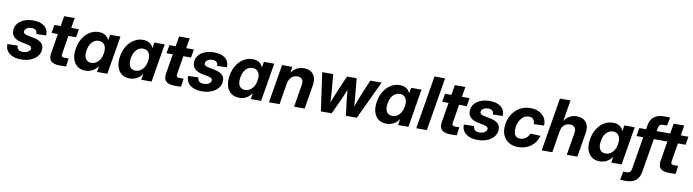

<svg xmlns="http://www.w3.org/2000/svg" viewBox="-35 -1553 9307 2579"><g transform="rotate(10 4618.5 -263.5)"><path d="M229.5 12.2Q165.5 12.2 116.7 -6.8Q67.9 -25.9 40.3 -62Q12.7 -98.1 12.2 -149.4Q12.2 -151.9 12.2 -154.5Q12.2 -157.2 12.2 -160.2L152.3 -163.1Q151.9 -127.9 172.4 -109.9Q192.9 -91.8 234.4 -91.8Q261.2 -91.8 284.2 -99.9Q307.1 -107.9 321.3 -122.3Q335.4 -136.7 335.9 -155.8Q336.4 -172.9 322.8 -183.3Q309.1 -193.8 281.2 -199.7L192.9 -217.3Q125.5 -231.4 91.1 -265.9Q56.6 -300.3 57.6 -353Q58.6 -407.7 90.8 -448Q123 -488.3 177.7 -510.3Q232.4 -532.2 300.3 -532.2Q393.6 -532.2 448.5 -492.7Q503.4 -453.1 504.9 -385.7Q504.9 -380.4 504.6 -374.8Q504.4 -369.1 503.9 -363.3L371.1 -360.4Q373.5 -393.1 354 -411.1Q334.5 -429.2 297.4 -429.2Q271.5 -429.2 250.2 -420.9Q229 -412.6 216.1 -397.9Q203.1 -383.3 203.1 -364.7Q202.6 -348.1 215.1 -337.6Q227.5 -327.1 254.4 -321.3L349.1 -302.2Q418.5 -288.1 451.9 -256.6Q485.4 -225.1 484.4 -174.3Q483.4 -132.3 463.6 -98.1Q443.8 -64 408.9 -39.1Q374 -14.2 328.1 -1Q282.2 12.2 229.5 12.2Z M923.8 -522.5 905.3 -409.7H570.3L588.9 -522.5ZM698.2 -660.6H842.3L759.3 -159.2Q754.9 -133.3 764.2 -122.8Q773.4 -112.3 801.8 -112.3Q813 -112.3 829.6 -112.5Q846.2 -112.8 855.5 -113.3L841.3 -1Q825.7 0.5 802 1Q778.3 1.5 754.9 1.5Q669.9 1.5 635 -33.2Q600.1 -67.9 611.8 -139.2Z M1106 10.3Q1039.6 10.3 994.9 -23.2Q950.2 -56.6 932.1 -117.7Q914.1 -178.7 927.7 -261.2Q941.4 -343.8 980.2 -404.5Q1019 -465.3 1074.7 -498.8Q1130.4 -532.2 1194.8 -532.2Q1231.4 -532.2 1258.8 -521.7Q1286.1 -511.2 1305.2 -492.4Q1324.2 -473.6 1334.5 -447.8H1336.9L1349.1 -522.5H1490.7L1403.8 0H1263.2L1275.9 -79.6H1273.4Q1254.9 -51.8 1229.7 -31.7Q1204.6 -11.7 1173.3 -0.7Q1142.1 10.3 1106 10.3ZM1164.6 -106.9Q1201.2 -106.9 1231.2 -126Q1261.2 -145 1282 -179.9Q1302.7 -214.8 1310.1 -261.7Q1317.9 -308.6 1308.8 -343Q1299.8 -377.4 1275.9 -396.5Q1252 -415.5 1215.3 -415.5Q1179.7 -415.5 1150.6 -397Q1121.6 -378.4 1101.8 -344Q1082 -309.6 1074.2 -261.7Q1066.4 -213.4 1074.7 -178.7Q1083 -144 1106 -125.5Q1128.9 -106.9 1164.6 -106.9Z M1709.5 10.3Q1643.1 10.3 1598.4 -23.2Q1553.7 -56.6 1535.6 -117.7Q1517.6 -178.7 1531.2 -261.2Q1544.9 -343.8 1583.7 -404.5Q1622.6 -465.3 1678.2 -498.8Q1733.9 -532.2 1798.3 -532.2Q1835 -532.2 1862.3 -521.7Q1889.6 -511.2 1908.7 -492.4Q1927.7 -473.6 1938 -447.8H1940.4L1952.6 -522.5H2094.2L2007.3 0H1866.7L1879.4 -79.6H1877Q1858.4 -51.8 1833.3 -31.7Q1808.1 -11.7 1776.9 -0.7Q1745.6 10.3 1709.5 10.3ZM1768.1 -106.9Q1804.7 -106.9 1834.7 -126Q1864.7 -145 1885.5 -179.9Q1906.2 -214.8 1913.6 -261.7Q1921.4 -308.6 1912.4 -343Q1903.3 -377.4 1879.4 -396.5Q1855.5 -415.5 1818.8 -415.5Q1783.2 -415.5 1754.2 -397Q1725.1 -378.4 1705.3 -344Q1685.5 -309.6 1677.7 -261.7Q1669.9 -213.4 1678.2 -178.7Q1686.5 -144 1709.5 -125.5Q1732.4 -106.9 1768.1 -106.9Z M2491.7 -522.5 2473.1 -409.7H2138.2L2156.7 -522.5ZM2266.1 -660.6H2410.2L2327.1 -159.2Q2322.8 -133.3 2332 -122.8Q2341.3 -112.3 2369.6 -112.3Q2380.9 -112.3 2397.5 -112.5Q2414.1 -112.8 2423.3 -113.3L2409.2 -1Q2393.6 0.5 2369.9 1Q2346.2 1.5 2322.8 1.5Q2237.8 1.5 2202.9 -33.2Q2168 -67.9 2179.7 -139.2Z M2695.3 12.2Q2631.3 12.2 2582.5 -6.8Q2533.7 -25.9 2506.1 -62Q2478.5 -98.1 2478 -149.4Q2478 -151.9 2478 -154.5Q2478 -157.2 2478 -160.2L2618.2 -163.1Q2617.7 -127.9 2638.2 -109.9Q2658.7 -91.8 2700.2 -91.8Q2727.1 -91.8 2750 -99.9Q2772.9 -107.9 2787.1 -122.3Q2801.3 -136.7 2801.8 -155.8Q2802.2 -172.9 2788.6 -183.3Q2774.9 -193.8 2747.1 -199.7L2658.7 -217.3Q2591.3 -231.4 2556.9 -265.9Q2522.5 -300.3 2523.4 -353Q2524.4 -407.7 2556.6 -448Q2588.9 -488.3 2643.6 -510.3Q2698.2 -532.2 2766.1 -532.2Q2859.4 -532.2 2914.3 -492.7Q2969.2 -453.1 2970.7 -385.7Q2970.7 -380.4 2970.5 -374.8Q2970.2 -369.1 2969.7 -363.3L2836.9 -360.4Q2839.4 -393.1 2819.8 -411.1Q2800.3 -429.2 2763.2 -429.2Q2737.3 -429.2 2716.1 -420.9Q2694.8 -412.6 2681.9 -397.9Q2668.9 -383.3 2668.9 -364.7Q2668.5 -348.1 2680.9 -337.6Q2693.4 -327.1 2720.2 -321.3L2814.9 -302.2Q2884.3 -288.1 2917.7 -256.6Q2951.2 -225.1 2950.2 -174.3Q2949.2 -132.3 2929.4 -98.1Q2909.7 -64 2874.8 -39.1Q2839.8 -14.2 2793.9 -1Q2748 12.2 2695.3 12.2Z M3203.1 10.3Q3136.7 10.3 3092 -23.2Q3047.4 -56.6 3029.3 -117.7Q3011.2 -178.7 3024.9 -261.2Q3038.6 -343.8 3077.4 -404.5Q3116.2 -465.3 3171.9 -498.8Q3227.5 -532.2 3292 -532.2Q3328.6 -532.2 3356 -521.7Q3383.3 -511.2 3402.3 -492.4Q3421.4 -473.6 3431.6 -447.8H3434.1L3446.3 -522.5H3587.9L3501 0H3360.4L3373 -79.6H3370.6Q3352.1 -51.8 3326.9 -31.7Q3301.8 -11.7 3270.5 -0.7Q3239.3 10.3 3203.1 10.3ZM3261.7 -106.9Q3298.3 -106.9 3328.4 -126Q3358.4 -145 3379.2 -179.9Q3399.9 -214.8 3407.2 -261.7Q3415 -308.6 3406 -343Q3397 -377.4 3373 -396.5Q3349.1 -415.5 3312.5 -415.5Q3276.9 -415.5 3247.8 -397Q3218.8 -378.4 3199 -344Q3179.2 -309.6 3171.4 -261.7Q3163.6 -213.4 3171.9 -178.7Q3180.2 -144 3203.1 -125.5Q3226.1 -106.9 3261.7 -106.9Z M3800.3 -288.1 3752.9 0H3608.4L3694.8 -522.5H3835.4L3814 -387.7L3792.5 -392.1Q3827.1 -460.4 3876.5 -496.3Q3925.8 -532.2 3992.7 -532.2Q4050.3 -532.2 4088.9 -507.1Q4127.4 -481.9 4143.6 -435.3Q4159.7 -388.7 4148.4 -323.7L4095.2 0H3950.7L4001.5 -307.1Q4010.3 -358.4 3989.5 -383.5Q3968.8 -408.7 3926.3 -408.7Q3894.5 -408.7 3868.4 -394.8Q3842.3 -380.9 3824.7 -354.2Q3807.1 -327.6 3800.3 -288.1Z M4315.9 0 4242.7 -522.5H4392.6L4409.2 -337.4Q4414.1 -282.2 4417.2 -221.9Q4420.4 -161.6 4423.3 -99.6H4404.3Q4428.7 -161.1 4453.1 -221.4Q4477.5 -281.7 4501 -337.4L4581.1 -522.5H4711.9L4730 -337.4Q4735.4 -282.2 4739.7 -221.9Q4744.1 -161.6 4747.6 -99.6H4729Q4752 -161.1 4774.7 -221.4Q4797.4 -281.7 4819.8 -337.4L4897.9 -522.5H5052.7L4806.2 0H4657.7L4631.8 -206.1Q4627.9 -236.3 4625.2 -269Q4622.6 -301.8 4619.9 -335.7Q4617.2 -369.6 4614.3 -401.4H4641.1Q4627.4 -369.6 4613.8 -335.7Q4600.1 -301.8 4586.2 -269Q4572.3 -236.3 4558.6 -206.1L4463.9 0Z M5211.9 10.3Q5145.5 10.3 5100.8 -23.2Q5056.2 -56.6 5038.1 -117.7Q5020 -178.7 5033.7 -261.2Q5047.4 -343.8 5086.2 -404.5Q5125 -465.3 5180.7 -498.8Q5236.3 -532.2 5300.8 -532.2Q5337.4 -532.2 5364.7 -521.7Q5392.1 -511.2 5411.1 -492.4Q5430.2 -473.6 5440.4 -447.8H5442.9L5455.1 -522.5H5596.7L5509.8 0H5369.1L5381.8 -79.6H5379.4Q5360.8 -51.8 5335.7 -31.7Q5310.5 -11.7 5279.3 -0.7Q5248 10.3 5211.9 10.3ZM5270.5 -106.9Q5307.1 -106.9 5337.2 -126Q5367.2 -145 5387.9 -179.9Q5408.7 -214.8 5416 -261.7Q5423.8 -308.6 5414.8 -343Q5405.8 -377.4 5381.8 -396.5Q5357.9 -415.5 5321.3 -415.5Q5285.6 -415.5 5256.6 -397Q5227.5 -378.4 5207.8 -344Q5188 -309.6 5180.2 -261.7Q5172.4 -213.4 5180.7 -178.7Q5189 -144 5211.9 -125.5Q5234.9 -106.9 5270.5 -106.9Z M5882.3 -727.5 5761.7 0H5617.2L5737.8 -727.5Z M6252.4 -522.5 6233.9 -409.7H5898.9L5917.5 -522.5ZM6026.9 -660.6H6170.9L6087.9 -159.2Q6083.5 -133.3 6092.8 -122.8Q6102.1 -112.3 6130.4 -112.3Q6141.6 -112.3 6158.2 -112.5Q6174.8 -112.8 6184.1 -113.3L6169.9 -1Q6154.3 0.5 6130.6 1Q6106.9 1.5 6083.5 1.5Q5998.5 1.5 5963.6 -33.2Q5928.7 -67.9 5940.4 -139.2Z M6456.1 12.2Q6392.1 12.2 6343.3 -6.8Q6294.4 -25.9 6266.8 -62Q6239.3 -98.1 6238.8 -149.4Q6238.8 -151.9 6238.8 -154.5Q6238.8 -157.2 6238.8 -160.2L6378.9 -163.1Q6378.4 -127.9 6398.9 -109.9Q6419.4 -91.8 6460.9 -91.8Q6487.8 -91.8 6510.7 -99.9Q6533.7 -107.9 6547.9 -122.3Q6562 -136.7 6562.5 -155.8Q6563 -172.9 6549.3 -183.3Q6535.6 -193.8 6507.8 -199.7L6419.4 -217.3Q6352.1 -231.4 6317.6 -265.9Q6283.2 -300.3 6284.2 -353Q6285.2 -407.7 6317.4 -448Q6349.6 -488.3 6404.3 -510.3Q6459 -532.2 6526.9 -532.2Q6620.1 -532.2 6675 -492.7Q6730 -453.1 6731.4 -385.7Q6731.4 -380.4 6731.2 -374.8Q6731 -369.1 6730.5 -363.3L6597.7 -360.4Q6600.1 -393.1 6580.6 -411.1Q6561 -429.2 6523.9 -429.2Q6498 -429.2 6476.8 -420.9Q6455.6 -412.6 6442.6 -397.9Q6429.7 -383.3 6429.7 -364.7Q6429.2 -348.1 6441.7 -337.6Q6454.1 -327.1 6481 -321.3L6575.7 -302.2Q6645 -288.1 6678.5 -256.6Q6711.9 -225.1 6710.9 -174.3Q6710 -132.3 6690.2 -98.1Q6670.4 -64 6635.5 -39.1Q6600.6 -14.2 6554.7 -1Q6508.8 12.2 6456.1 12.2Z M7009.3 11.7Q6939.5 11.7 6888.4 -16.1Q6837.4 -43.9 6809.8 -94Q6782.2 -144 6782.2 -210.4Q6782.2 -272.9 6803 -330.8Q6823.7 -388.7 6863 -434.3Q6902.3 -480 6958.3 -506.6Q7014.2 -533.2 7084 -533.2Q7133.3 -533.2 7174.6 -518.8Q7215.8 -504.4 7245.1 -478Q7274.4 -451.7 7289.3 -415Q7304.2 -378.4 7300.8 -333.5L7161.6 -328.1Q7161.6 -347.2 7157.5 -363.3Q7153.3 -379.4 7143.8 -391.4Q7134.3 -403.3 7119.1 -410.2Q7104 -417 7082.5 -417Q7044.4 -417 7015.4 -398.4Q6986.3 -379.9 6966.6 -349.1Q6946.8 -318.4 6937 -281.5Q6927.2 -244.6 6927.2 -208.5Q6927.2 -176.3 6936.8 -152.8Q6946.3 -129.4 6966.1 -116.9Q6985.8 -104.5 7015.1 -104.5Q7037.6 -104.5 7057.1 -111.3Q7076.7 -118.2 7092.8 -130.4Q7108.9 -142.6 7120.6 -159.2Q7132.3 -175.8 7139.6 -195.3L7277.8 -189.5Q7266.6 -144.5 7242.2 -107.7Q7217.8 -70.8 7182.6 -44.2Q7147.5 -17.6 7103.5 -2.9Q7059.6 11.7 7009.3 11.7Z M7521 -293 7472.7 0H7328.1L7448.7 -727.5H7592.8L7536.1 -387.7H7512.7Q7536.1 -433.6 7565.2 -465.8Q7594.2 -498 7631.1 -515.1Q7668 -532.2 7714.4 -532.2Q7770 -532.2 7808.6 -508.3Q7847.2 -484.4 7863.8 -438.7Q7880.4 -393.1 7869.1 -328.1L7814.9 0H7670.4L7720.7 -302.2Q7729 -354 7708.5 -381.3Q7688 -408.7 7642.6 -408.7Q7612.3 -408.7 7587.2 -396Q7562 -383.3 7544.7 -357.9Q7527.3 -332.5 7521 -293Z M8120.1 10.3Q8053.7 10.3 8009 -23.2Q7964.4 -56.6 7946.3 -117.7Q7928.2 -178.7 7941.9 -261.2Q7955.6 -343.8 7994.4 -404.5Q8033.2 -465.3 8088.9 -498.8Q8144.5 -532.2 8209 -532.2Q8245.6 -532.2 8272.9 -521.7Q8300.3 -511.2 8319.3 -492.4Q8338.4 -473.6 8348.6 -447.8H8351.1L8363.3 -522.5H8504.9L8418 0H8277.3L8290 -79.6H8287.6Q8269 -51.8 8243.9 -31.7Q8218.8 -11.7 8187.5 -0.7Q8156.2 10.3 8120.1 10.3ZM8178.7 -106.9Q8215.3 -106.9 8245.4 -126Q8275.4 -145 8296.1 -179.9Q8316.9 -214.8 8324.2 -261.7Q8332 -308.6 8323 -343Q8314 -377.4 8290 -396.5Q8266.1 -415.5 8229.5 -415.5Q8193.8 -415.5 8164.8 -397Q8135.7 -378.4 8116 -344Q8096.2 -309.6 8088.4 -261.7Q8080.6 -213.4 8088.9 -178.7Q8097.2 -144 8120.1 -125.5Q8143.1 -106.9 8178.7 -106.9Z M8912.1 -522.5 8893.6 -410.2H8548.8L8567.4 -522.5ZM8511.7 208Q8496.6 208 8483.2 207.8Q8469.7 207.5 8457.8 207Q8445.8 206.5 8434.6 206.1L8456.5 90.3Q8466.8 90.8 8476.8 91.3Q8486.8 91.8 8499 91.8Q8531.7 91.8 8547.1 77.6Q8562.5 63.5 8567.9 29.8L8668.5 -576.7Q8677.2 -628.9 8702.6 -664.1Q8728 -699.2 8769.8 -717Q8811.5 -734.9 8868.7 -734.9Q8892.6 -734.9 8914.6 -734.4Q8936.5 -733.9 8951.2 -732.9L8928.2 -620.1Q8918.9 -620.6 8905 -620.8Q8891.1 -621.1 8877.9 -621.1Q8847.2 -621.1 8831.5 -607.2Q8815.9 -593.3 8810.5 -561.5L8710 42.5Q8701.2 97.7 8677.2 134.3Q8653.3 170.9 8612.3 189.5Q8571.3 208 8511.7 208Z M9237.3 -522.5 9218.8 -409.7H8883.8L8902.3 -522.5ZM9011.7 -660.6H9155.8L9072.8 -159.2Q9068.4 -133.3 9077.6 -122.8Q9086.9 -112.3 9115.2 -112.3Q9126.5 -112.3 9143.1 -112.5Q9159.7 -112.8 9168.9 -113.3L9154.8 -1Q9139.2 0.5 9115.5 1Q9091.8 1.5 9068.4 1.5Q8983.4 1.5 8948.5 -33.2Q8913.6 -67.9 8925.3 -139.2Z"/></g></svg>

Font: Inter 28pt
Style: Bold Italic
Weight: 700
Italic angle: -9.3988°
Designer: Rasmus Andersson
Foundry: rsms
Version: Version 4.001;git-66647c0bb